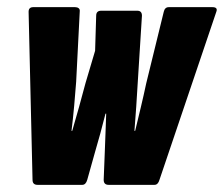

<svg xmlns="http://www.w3.org/2000/svg" viewBox="-20 -517 626 537"><path d="M85 0Q71 0 71 -14L60 -484Q60 -497 73 -497H190Q196 -497 200 -494Q204 -491 203 -484L193 -288Q191 -260 187.5 -221.5Q184 -183 180 -151H182Q192 -185 201 -217.5Q210 -250 219 -284L246 -375L249 -473Q249 -487 263 -487H364Q377 -487 377 -473L365 -282Q363 -250 361 -218Q359 -186 356 -151H358Q366 -184 374 -217.5Q382 -251 389 -284L438 -484Q441 -497 452 -497H574Q590 -497 585 -484L426 -14Q422 0 412 0H284Q270 0 270 -14L273 -90Q274 -117 275 -143Q276 -169 277 -199H275Q268 -171 260.5 -143.5Q253 -116 245 -89L224 -14Q220 0 210 0Z"/></svg>

Font: Sofia Sans Extra Condensed Black
Style: Italic
Weight: 900
Italic angle: -9°
Version: Version 4.100